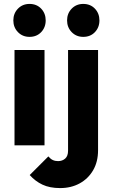

<svg xmlns="http://www.w3.org/2000/svg" viewBox="-20 -741 574 979"><path d="M54 0V-486H207V0ZM130.5 -553Q95 -553 71.5 -577.2Q48 -601.5 48 -637Q48 -672.5 71.5 -696.8Q95 -721 130.5 -721Q167 -721 190 -696.8Q213 -672.5 213 -637Q213 -601.5 190 -577.2Q167 -553 130.5 -553ZM286.5 218Q233.5 218 196.5 200.5Q159.5 183 131.5 151.5L226.5 56.5Q237.5 69.5 249.2 75Q261 80.5 276 80.5Q298 80.5 312.5 67.5Q327 54.5 327 27.5V-486H480V25Q480 84 454.8 127.2Q429.5 170.5 386 194.2Q342.5 218 286.5 218ZM404.5 -553Q369 -553 345.5 -577.2Q322 -601.5 322 -637Q322 -672.5 345.5 -696.8Q369 -721 404.5 -721Q441 -721 464 -696.8Q487 -672.5 487 -637Q487 -601.5 464 -577.2Q441 -553 404.5 -553Z"/></svg>

Font: Outfit Thin
Style: Regular
Weight: 100
Designer: Rodrigo Fuenzalida
Foundry: fragTYPE
Version: Version 1.100;gftools[0.9.27]